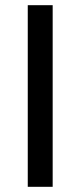

<svg xmlns="http://www.w3.org/2000/svg" viewBox="-20 -720 309 740"><path d="M87 0H183V-700H87Z"/></svg>

Font: Unageo
Style: Medium
Weight: 500
Designer: Richard Sepsi
Foundry: Richard Sepsi
Version: Version 2.000